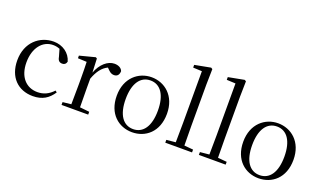

<svg xmlns="http://www.w3.org/2000/svg" viewBox="-80 -1291 3000 1793"><g transform="rotate(20 1419.5 -395.0)"><path d="M297 15C392 15 452 -25 497 -94L481 -107C436 -58 385 -35 325 -35C213 -35 135 -118 135 -262C135 -408 213 -499 315 -499C338 -499 360 -495 382 -486L403 -413C409 -378 425 -364 453 -364C475 -364 489 -375 495 -399C473 -479 399 -531 310 -531C172 -531 48 -430 48 -251C48 -84 150 15 297 15Z M662 0H844V-28L749 -38L747 -229V-322C777 -403 814 -451 867 -476L876 -467C899 -443 916 -429 942 -429C977 -429 993 -451 994 -486C984 -515 952 -531 914 -531C847 -531 780 -473 747 -382L741 -520L728 -528L574 -488V-462L662 -458C664 -408 665 -358 665 -289V-229L663 -37L579 -28V0Z M1283 15C1416 15 1533 -77 1533 -258C1533 -438 1412 -531 1283 -531C1155 -531 1034 -437 1034 -258C1034 -78 1151 15 1283 15ZM1283 -16C1184 -16 1123 -101 1123 -257C1123 -413 1184 -499 1283 -499C1382 -499 1443 -413 1443 -257C1443 -101 1382 -16 1283 -16Z M1700 0H1876V-28L1787 -36L1785 -229V-641L1788 -796L1773 -805L1615 -775V-748L1703 -744V-229L1701 -37L1610 -28V0Z M2034 0H2210V-28L2121 -36L2119 -229V-641L2122 -796L2107 -805L1949 -775V-748L2037 -744V-229L2035 -37L1944 -28V0Z M2540 15C2673 15 2790 -77 2790 -258C2790 -438 2669 -531 2540 -531C2412 -531 2291 -437 2291 -258C2291 -78 2408 15 2540 15ZM2540 -16C2441 -16 2380 -101 2380 -257C2380 -413 2441 -499 2540 -499C2639 -499 2700 -413 2700 -257C2700 -101 2639 -16 2540 -16Z"/></g></svg>

Font: Source Han Serif CN
Style: Regular
Weight: 400
Designer: Ryoko NISHIZUKA 西塚涼子 (kana & ideographs); Frank Grießhammer (Latin, Greek & Cyrillic); Wenlong ZHANG 张文龙 (bopomofo); San
Foundry: Adobe
Version: Version 2.003;hotconv 1.1.1;makeotfexe 2.6.0